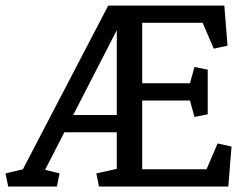

<svg xmlns="http://www.w3.org/2000/svg" viewBox="-26 -681 916 701"><path d="M400.4 -261.2V-570.8L241.2 -261.2ZM493.2 -597.7V-377H667.5L684.1 -436.5L732.4 -426.8V-263.7L684.1 -253.9L667.5 -314H493.2V-63H728L768.6 -157.2L819.3 -146L807.6 0H335.4L325.7 -47.9L400.4 -64.5V-198.2H209L138.7 -61L191.4 -47.9L181.6 0H3.9L-5.9 -47.9L57.6 -63L369.1 -660.6H793L804.7 -514.2L754.4 -503.4L713.9 -597.7Z"/></svg>

Font: NoticiaText-Regular
Style: Regular
Weight: 400
Designer: JM Sole
Foundry: JM Sole
Version: Version 1.003